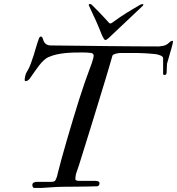

<svg xmlns="http://www.w3.org/2000/svg" viewBox="-20 -931 876 950"><path d="M266.6 -76.7Q273.9 -106.4 285.6 -148.9Q297.4 -191.4 311.5 -240Q325.7 -288.6 341.1 -339.8Q356.4 -391.1 371.3 -438Q386.2 -484.9 399.7 -523.9Q413.1 -563 422.9 -587.9Q424.8 -593.8 428.5 -603Q432.1 -612.3 435.3 -622.1Q438.5 -631.8 440.9 -641.1Q443.4 -650.4 443.4 -656.2Q443.4 -658.7 441.2 -662.8Q439 -667 431.6 -668.9Q417.5 -670.9 408 -671.1Q398.4 -671.4 384.3 -671.4Q365.2 -671.4 344 -670.9Q322.8 -670.4 301.5 -668.2Q280.3 -666 259.5 -661.4Q238.8 -656.7 221.2 -648.9Q208 -643.6 195.8 -631.8Q183.6 -620.1 172.4 -605.7Q161.1 -591.3 151.4 -576.7Q141.6 -562 133.3 -550.8Q120.6 -529.8 107.9 -529.8Q104 -529.8 103 -531.5Q102.1 -533.2 102.1 -537.1Q102.1 -543 105 -555.9Q107.9 -568.8 115.7 -580.6Q124 -593.3 131.8 -614.3Q139.6 -635.3 146.7 -658Q153.8 -680.7 159.9 -701.9Q166 -723.1 171.4 -736.8Q175.3 -750 181.6 -750Q186 -750 187.7 -747.8Q189.5 -745.6 190.9 -742.7Q192.9 -736.3 195.3 -729.7Q197.8 -723.1 202.1 -718Q206.5 -712.9 213.6 -709.5Q220.7 -706.1 231.9 -706.1Q299.8 -705.6 372.6 -704.6Q445.3 -703.6 515.6 -702.9Q585.9 -702.1 650.4 -701.7Q714.8 -701.2 766.1 -701.2Q775.9 -702.1 787.8 -704.3Q799.8 -706.5 808.1 -712.9Q812.5 -715.8 815.4 -718.8Q818.4 -721.7 821 -723.9Q823.7 -726.1 827.1 -727.5Q830.6 -729 835.9 -729Q835.9 -718.8 832.3 -707.3Q828.6 -695.8 826.7 -686Q825.2 -681.6 822.5 -672.4Q819.8 -663.1 816.9 -652.3Q814 -641.6 811 -631.8Q808.1 -622.1 806.6 -616.7Q806.2 -614.7 805.9 -608.6Q805.7 -602.5 805.4 -595.7Q805.2 -588.9 804.9 -582.8Q804.7 -576.7 804.7 -575.2Q804.2 -568.4 802.5 -564.2Q800.8 -560.1 793.9 -560.1Q789.6 -560.1 788.3 -561.5Q787.1 -563 787.1 -569.3V-643.6Q787.1 -647.9 782.7 -651.4Q778.3 -654.8 772.5 -657.2Q766.6 -659.7 760.5 -661.1Q754.4 -662.6 751 -663.1Q733.9 -665 719 -666Q704.1 -667 690.2 -667.7Q676.3 -668.5 661.9 -668.7Q647.5 -668.9 630.9 -668.9H580.1Q574.7 -668.9 567.6 -668.2Q560.5 -667.5 554 -665.8Q547.4 -664.1 542.2 -661.4Q537.1 -658.7 536.1 -654.8Q529.3 -630.9 518.8 -595.2Q508.3 -559.6 494.9 -515.6Q481.4 -471.7 466.1 -421.4Q450.7 -371.1 434.6 -318.8Q418.5 -266.6 402.1 -214.1Q385.7 -161.6 370.6 -113.3Q365.2 -96.2 359.1 -79.6Q353 -63 353 -43.9Q353 -41.5 355.2 -39.8Q357.4 -38.1 360.4 -37.4Q363.3 -36.6 366.2 -36.4Q369.1 -36.1 370.6 -36.1H445.8Q449.7 -36.1 454.3 -35.9Q459 -35.6 462.9 -34.7Q466.8 -33.7 469.5 -31.5Q472.2 -29.3 472.2 -25.4Q472.2 -19.5 470.7 -16.1Q469.2 -12.7 462.9 -9.3Q445.3 -8.8 421.6 -8.3Q397.9 -7.8 373.8 -7.6Q349.6 -7.3 327.1 -7.1Q304.7 -6.8 288.6 -6.8Q275.4 -6.8 259.5 -5.9Q243.7 -4.9 228.5 -3.9Q213.4 -2.9 200.7 -2Q188 -1 182.1 -1H150.9Q140.1 -1 140.1 -16.1Q140.1 -24.4 147.2 -27.8Q154.3 -31.2 162.6 -31.2H232.9Q241.2 -31.2 247.1 -33.2Q252.9 -35.2 254.9 -40.5Q259.3 -49.3 262 -58.1Q264.6 -66.9 266.6 -76.7ZM418.9 -906.7Q418.9 -908.2 420.2 -909.7Q421.4 -911.1 424.8 -911.1Q428.7 -911.1 430.2 -910.4Q431.6 -909.7 435.1 -906.2Q446.3 -895 455.6 -885.7Q464.8 -876.5 473.9 -867.2Q482.9 -857.9 492.7 -847.2Q502.4 -836.4 515.1 -822.8Q517.6 -819.8 520 -817.4Q522.5 -814.9 525.9 -814.9Q530.8 -814.9 538.1 -820.8Q556.2 -834 572.5 -845.2Q588.9 -856.4 605 -866.5Q621.1 -876.5 637.2 -886Q653.3 -895.5 671.4 -906.2Q673.8 -908.2 677.7 -909.4Q681.6 -910.6 685.5 -910.6Q689.5 -910.6 689.5 -907.7Q689.5 -905.8 686.5 -902.3L528.8 -753.4Q525.9 -750.5 522.2 -747.1Q518.6 -743.7 514.9 -740.5Q511.2 -737.3 507.6 -735.1Q503.9 -732.9 501.5 -732.9Q499 -732.9 496.6 -735.8Q494.1 -738.8 491.7 -742.7Q489.3 -746.6 487.3 -751Q485.4 -755.4 483.9 -758.3Q469.2 -795.9 456.1 -825.2Q442.9 -854.5 420.9 -901.4Z"/></svg>

Font: IM FELL French Canon
Style: Italic
Weight: 400
Italic angle: -17°
Designer: Igino Marini
Foundry: Igino Marini
Version: 3.00